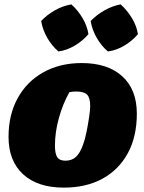

<svg xmlns="http://www.w3.org/2000/svg" viewBox="-20 -844 656 877"><path d="M271 13Q152 13 85.5 -48Q19 -109 19 -219Q19 -320 61 -396Q103 -472 178.5 -514Q254 -556 353 -556Q472 -556 538.5 -495.5Q605 -435 605 -325Q605 -220 564 -144.5Q523 -69 448.5 -28Q374 13 271 13ZM279 -110Q308 -110 327 -127.5Q346 -145 360 -185Q368 -206 375 -240.5Q382 -275 387 -308.5Q392 -342 392 -360Q392 -397 378 -411.5Q364 -426 328 -426Q312 -426 297 -423Q267 -370 249 -305Q231 -240 231 -179Q231 -142 241.5 -126Q252 -110 279 -110ZM306 -824Q336 -797 357 -761.5Q378 -726 384 -688Q359 -658 322 -636Q285 -614 247 -609Q218 -633 196.5 -670Q175 -707 168 -748Q194 -776 230 -796.5Q266 -817 306 -824ZM531 -824Q561 -797 582.5 -761.5Q604 -726 610 -688Q585 -658 548.5 -636Q512 -614 473 -609Q444 -633 422.5 -670Q401 -707 394 -748Q421 -776 457 -796.5Q493 -817 531 -824Z"/></svg>

Font: Piazzolla SC Black
Style: Italic
Weight: 900
Italic angle: -11.3°
Designer: Juan Pablo del Peral
Foundry: Huerta Tipografica
Version: Version 1.330